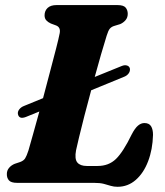

<svg xmlns="http://www.w3.org/2000/svg" viewBox="-20 -720 650 756"><path d="M50.5 -271Q49 -280.5 56 -289.5Q63 -298.5 75 -303L149.5 -333.5Q163.5 -387 177.2 -438.5Q191 -490 201.2 -530.2Q211.5 -570.5 215 -589Q219.5 -612 201.5 -619.5L180 -627.5Q169 -632.5 162.2 -640Q155.5 -647.5 155.5 -659.5Q155.5 -677.5 167.5 -688.8Q179.5 -700 202.5 -700H442.5Q466.5 -700 474.8 -690Q483 -680 483 -665.5Q483 -650.5 474 -640.2Q465 -630 453 -625L428.5 -617.5Q418 -614 412 -606.5Q406 -599 400 -579.5Q390 -548 377.8 -505.5Q365.5 -463 353 -417L459 -460Q471 -465 480.2 -462Q489.5 -459 491.5 -450Q493 -439.5 486.2 -430.5Q479.5 -421.5 467 -417L339 -364.5Q324.5 -312 312.2 -263.5Q300 -215 291.2 -179.2Q282.5 -143.5 279.5 -128.5Q273 -94 284.5 -80.2Q296 -66.5 321.5 -66.5H364.5Q408 -66.5 436.5 -94Q465 -121.5 499 -191.5Q511.5 -215.5 523.5 -225.5Q535.5 -235.5 548.5 -235.5Q567 -235.5 574.8 -223Q582.5 -210.5 582.5 -189Q581 -131.5 563.2 -85Q545.5 -38.5 514.5 -11.5Q483.5 15.5 443 15.5Q428.5 15.5 416.2 11.8Q404 8 389 4Q374 0 350 0H47.5Q23.5 0 15 -10Q6.5 -20 7 -35Q7 -49 15.8 -59.2Q24.5 -69.5 38 -75L59 -82Q73 -87 79 -96.5Q85 -106 92 -127.5Q98 -148 109.5 -189.2Q121 -230.5 135 -281L82 -259.5Q55 -249 50.5 -271Z"/></svg>

Font: Fraunces 9pt Soft
Style: Bold Italic
Weight: 700
Italic angle: -16°
Version: Version 1.000;[b76b70a41]